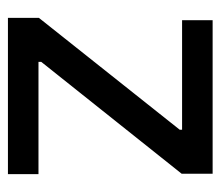

<svg xmlns="http://www.w3.org/2000/svg" viewBox="-56 -500 556 484"><g transform="rotate(90 222.0 -258.0)"><path d="M25 0V-78L307 -433V-439H31V-516H418V-438L136 -84V-77H419V0Z"/></g></svg>

Font: Bricolage Grotesque 96pt
Style: Regular
Weight: 400
Version: Version 1.001;gftools[0.9.33.dev8+g029e19f]